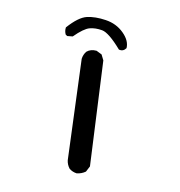

<svg xmlns="http://www.w3.org/2000/svg" viewBox="-67 -614 635 678"><g transform="rotate(10 250.0 -275.5)"><path d="M252 2Q236.3 0 224.6 -9.8Q214.8 -22.5 212.9 -38.1L199.2 -399.4Q201.2 -415 210.9 -426.8Q224.6 -438.5 246.1 -436.5L265.6 -426.8L275.4 -407.2L293.9 -30.3L283.2 -9.8Q269.5 0 252 2ZM323.2 -454.1Q277.3 -506.8 252.9 -511.2Q228.5 -515.6 208 -510.3Q187.5 -504.9 154.3 -471.7L134.8 -469.7L128.9 -473.6Q123 -485.4 125 -499Q162.1 -541 191.4 -547.9Q220.7 -554.7 259.3 -548.8Q297.9 -543 324.2 -517.1Q350.6 -491.2 348.6 -463.9Q338.9 -450.2 323.2 -454.1Z"/></g></svg>

Font: NaikaiFont
Style: Regular
Weight: 400
Version: Version 1.67